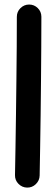

<svg xmlns="http://www.w3.org/2000/svg" viewBox="-20 -788 248 863"><path d="M110.8 -767.6Q133.8 -767.6 149.9 -751.5Q166 -735.4 166 -712.4Q166 -650.9 165.5 -577.1Q165 -503.4 164.3 -424.6Q163.6 -345.7 162.6 -268.6Q161.6 -191.4 160.4 -122.1Q159.2 -52.7 158.2 1Q157.7 23.4 141.1 39.6Q124.5 55.7 101.6 55.2Q79.1 54.7 63 38.3Q46.9 22 47.4 -1Q48.3 -54.7 49.6 -123.5Q50.8 -192.4 51.8 -269.5Q52.7 -346.7 53.7 -425.3Q54.7 -503.9 55.2 -577.6Q55.7 -651.4 55.7 -712.4Q55.7 -735.4 72 -751.5Q88.4 -767.6 110.8 -767.6Z"/></svg>

Font: Mikhak-FD SemiBold
Style: Regular
Weight: 600
Designer: Amin Abedi
Version: Version 3.2